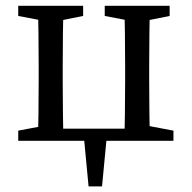

<svg xmlns="http://www.w3.org/2000/svg" viewBox="-20 -495 674 675"><path d="M44.1 0H158.3V-55.7H149.6L44.1 -35.7V0ZM44.1 -438.9 149.6 -418.9H172.7L272.3 -438.9V-474.5H44.1V-438.9ZM113 0H203.5C201.5 -45 200.5 -146.1 200.5 -210V-264.5C200.5 -328.5 201.5 -429.5 203.5 -474.5H113C115 -429.5 116 -328.5 116 -264.5V-210C116 -146.1 115 -45 113 0ZM158.3 0H475.7V-42.6H158.3V0ZM291.4 160.4H338.7L357.1 -32.6H273.1L291.4 160.4ZM348.2 -438.9 453.5 -418.9H476.6L576.4 -438.9V-474.5H348.2V-438.9ZM416.9 0H507.5C505.5 -45 504.5 -146.1 504.5 -210V-264.5C504.5 -328.5 505.5 -429.5 507.5 -474.5H416.9C418.9 -429.5 419.9 -328.5 419.9 -264.5V-210C419.9 -146.1 418.9 -45 416.9 0ZM475.6 0H589.8V-35.7L484.3 -55.7H475.6V0Z"/></svg>

Font: Source Serif Variable
Style: Regular
Weight: 389
Designer: Frank Grießhammer
Foundry: Adobe Systems Incorporated
Version: Version 3.001;hotconv 1.0.111;makeotfexe 2.5.65597